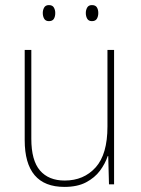

<svg xmlns="http://www.w3.org/2000/svg" viewBox="-20 -790 553 754"><path d="M428 -594V-66H408L405 -177H403Q393 -147 372.5 -119.5Q352 -92 318 -74Q284 -56 233 -56Q77 -56 77 -240V-594H103V-245Q103 -160 137 -120.5Q171 -81 234 -81Q309 -81 355.5 -132.5Q402 -184 402 -293V-594ZM148 -739Q148 -751 153.5 -760.5Q159 -770 172 -770Q186 -770 191.5 -760.5Q197 -751 197 -739Q197 -725 191.5 -716Q186 -707 172 -707Q159 -707 153.5 -716.5Q148 -726 148 -739ZM317 -739Q317 -751 322.5 -760.5Q328 -770 341 -770Q355 -770 360.5 -761Q366 -752 366 -739Q366 -726 360.5 -716.5Q355 -707 341 -707Q328 -707 322.5 -716.5Q317 -726 317 -739Z"/></svg>

Font: Noto Sans Malayalam UI SemiCondensed Thin
Style: Regular
Weight: 100
Width: 4
Designer: Jelle Bosma - Monotype Design Team
Foundry: Monotype Imaging Inc.
Version: Version 2.104; ttfautohint (v1.8.4.7-5d5b)